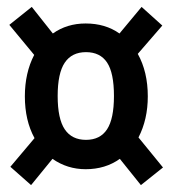

<svg xmlns="http://www.w3.org/2000/svg" viewBox="-20 -620 500 556"><path d="M388 -84 327 -160Q285 -130 228 -130Q175 -130 132 -160L70 -84L10 -137L80 -220Q52 -271 52 -341Q52 -409 79 -461L7 -548L72 -600L133 -523Q174 -552 228 -552Q285 -552 326 -523L390 -600L450 -546L379 -464Q408 -412 408 -341Q408 -274 381 -222L452 -135ZM310 -342Q310 -409 290 -439Q270 -469 229 -469Q188 -469 167.5 -438.5Q147 -408 147 -342Q147 -276 167.5 -245.5Q188 -215 229 -215Q270 -215 290 -245.5Q310 -276 310 -342Z"/></svg>

Font: Fira Sans Extra Condensed Medium
Style: Regular
Weight: 500
Width: 1
Designer: Carrois Corporate & Edenspiekermann AG
Foundry: Carrois Corporate GbR & Edenspiekermann AG
Version: Version 4.203